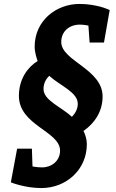

<svg xmlns="http://www.w3.org/2000/svg" viewBox="-20 -807 590 975"><path d="M142 -52H67L35 119C35 119 106 148 190 148C316 148 421 55 421 -75C421 -100 413 -124 404 -142C460 -181 501 -240 501 -317C501 -457 291 -497 291 -594C291 -647 331 -682 386 -682C406 -682 429 -677 429 -677L435 -591H508L537 -756C537 -756 474 -787 384 -787C264 -787 156 -701 156 -570C156 -540 167 -509 171 -497C123 -468 76 -408 76 -320C76 -170 285 -141 285 -42C285 10 242 43 194 43C166 43 145 38 145 38ZM230 -422C286 -371 375 -339 375 -280C375 -253 361 -229 345 -214C290 -265 201 -297 201 -355C201 -390 219 -411 230 -422Z"/></svg>

Font: Bitter
Style: Bold Italic
Weight: 700
Designer: Sol Matas
Foundry: Sol Matas
Version: Version 1.002